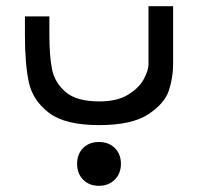

<svg xmlns="http://www.w3.org/2000/svg" viewBox="-20 -404 640 620"><path d="M60.5 -291V-351H139.5V-289.5Q139.5 -223.5 148 -180.5Q156.5 -137.5 191.8 -107Q227 -76.5 301 -76.5Q358.5 -76.5 394 -98.5Q429.5 -120.5 444.5 -148.8Q459.5 -177 459.5 -197V-384H539V-197Q539 -153.5 525.2 -111.5Q511.5 -69.5 458.5 -34.8Q405.5 0 300 0Q190 0 138 -39.8Q86 -79.5 73.2 -138Q60.5 -196.5 60.5 -291ZM229 125Q229 93.5 248.5 74Q268 54.5 299.5 54.5Q331 54.5 350.8 74Q370.5 93.5 370.5 125Q370.5 156.5 350.5 176.2Q330.5 196 299.5 196Q268 196 248.5 176.2Q229 156.5 229 125Z"/></svg>

Font: JuliaMono
Style: Italic
Weight: 400
Italic angle: -9°
Monospace: yes
Designer: cormullion
Foundry: corm
Version: Version 0.057; ttfautohint (v1.8.4)